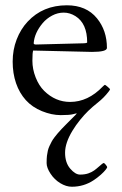

<svg xmlns="http://www.w3.org/2000/svg" viewBox="-20 -419 464 729"><path d="M329.1 -221.9 106 -227.1Q103 -219.7 103 -188.2Q103 -156.7 115.2 -125.5Q127.4 -94.2 147.5 -74.2Q190.2 -32 246.1 -32Q314.2 -32 370.1 -90.3Q376.7 -96.9 378.4 -96.9Q380.1 -96.9 389 -89.2Q397.9 -81.5 397.9 -80Q397.9 -78.4 392.1 -70.6Q374.5 -47.9 352.3 -30.3Q330.1 -12.7 315.1 2Q300 16.6 283.8 36.6Q267.6 56.6 255.4 76.9Q227.1 123.3 227.1 160.9Q227.1 198.5 246.5 221.2Q265.9 243.9 283.9 243.9Q302 243.9 315.1 239.4Q328.1 234.9 337.2 228.4Q346.2 221.9 353.5 215.3Q370.6 200 373.5 200Q376.5 200 381.7 206.7Q387 213.4 387 215.7Q387 218 381 225.7Q375 233.4 362.9 244.3Q350.8 255.1 335.4 265.4Q298.1 290 252.9 290Q231.2 290 208.9 276.5Q186.5 262.9 171.8 240.4Q157 217.8 157 200.2Q157 182.6 158.3 172.1Q159.7 161.6 161.7 152.8Q163.8 144 168.2 134.6Q172.6 125.2 176.4 118.2Q180.2 111.1 187.1 102.1Q194.1 93 199.5 86.7Q204.8 80.3 214.2 70.4Q223.6 60.5 230.2 54Q236.8 47.4 248.5 35.6Q272.5 12.2 271.5 11.5Q270 11.2 257.2 14.6Q244.4 18.1 210.4 18.1Q176.5 18.1 139.4 3.1Q102.3 -12 78 -38.9Q53.7 -65.9 40.9 -103.1Q28.1 -140.4 28.1 -185.1Q28.1 -229.7 43.2 -269Q58.3 -308.3 85 -336.9Q142.8 -398.9 233.9 -398.9Q307.9 -398.9 348.1 -349.6Q386 -303.2 386 -237.1Q386 -221.9 329.1 -221.9ZM288.6 -254.4Q311 -254.4 311 -258.1Q311 -329.8 266.6 -357.7Q245.1 -371.1 222 -371.1Q199 -371.1 177.9 -359.9Q156.7 -348.6 142.1 -331.3Q110.8 -293.9 107.9 -254.9Q107.9 -250 116.9 -250Z"/></svg>

Font: Fanwood Text
Style: Regular
Weight: 400
Version: Version 1.1001